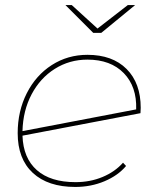

<svg xmlns="http://www.w3.org/2000/svg" viewBox="-20 -737 626 760"><path d="M537 -310 536 -289 69 -200Q72 -111 126 -63.5Q180 -16 279 -16Q337 -16 386 -36.5Q435 -57 467 -93L479 -80Q447 -42 393.5 -19.5Q340 3 278 3Q170 3 110 -52.5Q50 -108 50 -210Q50 -297 86 -368Q122 -439 185 -479.5Q248 -520 326 -520Q425 -520 481 -464Q537 -408 537 -310ZM69 -218 519 -304Q522 -394 470 -447.5Q418 -501 326 -501Q255 -501 197 -464.5Q139 -428 105 -363.5Q71 -299 69 -218ZM515 -717 381 -607H349L239 -717H264L366 -624L486 -717Z"/></svg>

Font: Montserrat Alternates Thin
Style: Italic
Weight: 250
Italic angle: -11.3°
Designer: Julieta Ulanovsky
Foundry: Julieta Ulanovsky
Version: Version 7.200